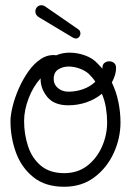

<svg xmlns="http://www.w3.org/2000/svg" viewBox="-20 -693 514 733"><path d="M225 20Q153 20 107.5 -16.5Q62 -53 41 -110.5Q20 -168 20 -231Q20 -253 28 -286Q36 -319 51.5 -354.5Q67 -390 88.5 -420.5Q110 -451 137 -468.5Q164 -486 195 -482Q218 -492 246 -492Q275 -492 304.5 -481.5Q334 -471 353 -450L371 -431V-434Q371 -447 379 -453Q387 -459 397 -459Q407 -459 415 -453Q423 -447 423 -434Q423 -419 418.5 -405Q414 -391 407 -378Q424 -343 432 -303.5Q440 -264 440 -226Q440 -165 414 -108.5Q388 -52 340 -16Q292 20 225 20ZM241 -343Q270 -343 297 -352.5Q324 -362 344 -381Q339 -389 332.5 -396.5Q326 -404 319 -411Q306 -423 284.5 -431Q263 -439 242 -439Q220 -439 202.5 -428Q185 -417 185 -391Q185 -370 201.5 -356.5Q218 -343 241 -343ZM225 -32Q277 -32 313.5 -60.5Q350 -89 369.5 -133.5Q389 -178 389 -226Q389 -253 384.5 -281Q380 -309 369 -335Q342 -313 309 -302Q276 -291 241 -291Q186 -291 160 -323.5Q134 -356 135 -394Q106 -362 89 -317Q72 -272 72 -231Q72 -181 87 -135Q102 -89 136 -60.5Q170 -32 225 -32ZM270 -546Q267 -546 264 -547Q261 -548 259 -549L129 -627Q115 -635 115 -649Q115 -659 121.5 -666Q128 -673 138 -673Q146 -673 153 -668L279 -581Q287 -576 287 -565Q287 -558 282 -552Q277 -546 270 -546Z"/></svg>

Font: Twinkle Star
Style: Regular
Weight: 400
Designer: Robert E. Leuschke
Foundry: Robert E. Leuschke
Version: Version 2.010; ttfautohint (v1.8.3)